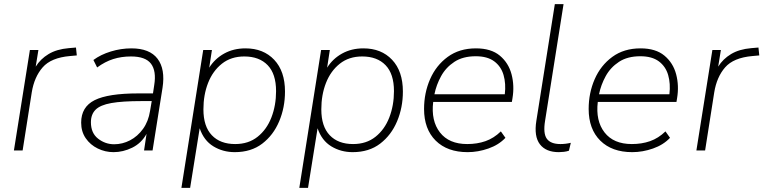

<svg xmlns="http://www.w3.org/2000/svg" viewBox="-20 -725 3678 925"><path d="M47 0 124 -484H165L152 -404Q175 -441 214 -464.5Q253 -488 311 -493L346 -496L350 -458L317 -455Q226 -447 185.5 -400.5Q145 -354 133 -280L89 0Z M527 8Q487 8 451 -9.5Q415 -27 393 -59Q371 -91 371 -134Q371 -210 436 -242.5Q501 -275 646 -275H717L723 -315Q734 -383 707.5 -418Q681 -453 611 -453Q565 -453 525.5 -440.5Q486 -428 448 -400L430 -436Q465 -462 514 -477Q563 -492 613 -492Q701 -492 739 -442Q777 -392 763 -302L715 0H674L686 -80Q661 -35 617 -13.5Q573 8 527 8ZM530 -30Q570 -30 606.5 -49Q643 -68 669 -104Q695 -140 703 -191L711 -238H662Q569 -238 516 -228.5Q463 -219 440.5 -196.5Q418 -174 418 -136Q418 -84 452.5 -57Q487 -30 530 -30Z M854 180 959 -484H1001L988 -399Q1015 -442 1060 -467Q1105 -492 1163 -492Q1249 -492 1301 -437Q1353 -382 1353 -284Q1353 -207 1325 -140.5Q1297 -74 1243.5 -33Q1190 8 1111 8Q1054 8 1008 -20Q962 -48 942 -107L896 180ZM1113 -31Q1177 -31 1221 -66Q1265 -101 1287.5 -159Q1310 -217 1310 -286Q1310 -369 1269.5 -411Q1229 -453 1157 -453Q1093 -453 1049 -418Q1005 -383 982.5 -325.5Q960 -268 960 -198Q960 -116 1000.5 -73.5Q1041 -31 1113 -31Z M1422 180 1527 -484H1569L1556 -399Q1583 -442 1628 -467Q1673 -492 1731 -492Q1817 -492 1869 -437Q1921 -382 1921 -284Q1921 -207 1893 -140.5Q1865 -74 1811.5 -33Q1758 8 1679 8Q1622 8 1576 -20Q1530 -48 1510 -107L1464 180ZM1681 -31Q1745 -31 1789 -66Q1833 -101 1855.5 -159Q1878 -217 1878 -286Q1878 -369 1837.5 -411Q1797 -453 1725 -453Q1661 -453 1617 -418Q1573 -383 1550.5 -325.5Q1528 -268 1528 -198Q1528 -116 1568.5 -73.5Q1609 -31 1681 -31Z M2233 8Q2135 8 2079 -47.5Q2023 -103 2023 -200Q2023 -277 2052 -343.5Q2081 -410 2137 -451Q2193 -492 2273 -492Q2346 -492 2388 -457Q2430 -422 2444.5 -367Q2459 -312 2449 -252L2446 -234H2067Q2056 -143 2099.5 -87Q2143 -31 2231 -31Q2279 -31 2319 -45Q2359 -59 2393 -92L2415 -61Q2383 -27 2333 -9.5Q2283 8 2233 8ZM2272 -454Q2210 -454 2169 -427Q2128 -400 2105 -358Q2082 -316 2073 -271H2412Q2418 -322 2406 -363.5Q2394 -405 2361 -429.5Q2328 -454 2272 -454Z M2672 8Q2610 8 2581 -30Q2552 -68 2564 -143L2653 -705H2695L2606 -143Q2596 -82 2614.5 -56.5Q2633 -31 2680 -31Q2705 -31 2730 -37L2721 1Q2710 5 2696.5 6.5Q2683 8 2672 8Z M3026 8Q2928 8 2872 -47.5Q2816 -103 2816 -200Q2816 -277 2845 -343.5Q2874 -410 2930 -451Q2986 -492 3066 -492Q3139 -492 3181 -457Q3223 -422 3237.5 -367Q3252 -312 3242 -252L3239 -234H2860Q2849 -143 2892.5 -87Q2936 -31 3024 -31Q3072 -31 3112 -45Q3152 -59 3186 -92L3208 -61Q3176 -27 3126 -9.5Q3076 8 3026 8ZM3065 -454Q3003 -454 2962 -427Q2921 -400 2898 -358Q2875 -316 2866 -271H3205Q3211 -322 3199 -363.5Q3187 -405 3154 -429.5Q3121 -454 3065 -454Z M3335 0 3412 -484H3453L3440 -404Q3463 -441 3502 -464.5Q3541 -488 3599 -493L3634 -496L3638 -458L3605 -455Q3514 -447 3473.5 -400.5Q3433 -354 3421 -280L3377 0Z"/></svg>

Font: Nunito Sans ExtraLight
Style: Italic
Weight: 200
Italic angle: -9°
Designer: Vernon Adams
Foundry: Vernon Adams
Version: Version 3.006; ttfautohint (v1.8.3)